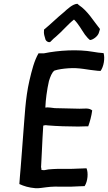

<svg xmlns="http://www.w3.org/2000/svg" viewBox="-20 -991 569 1012"><path d="M135 -566C113 -471 110 -372 102 -278C97 -218 94 -164 89 -108C87 -77 83 -47 82 -21C106 -10 131 -2 167 1C188 2 205 -2 224 -4C253 -8 284 -8 317 -7C348 -7 369 -7 397 -9L426 -10C443 -36 446 -81 436 -104L412 -103L383 -102C371 -101 358 -101 341 -101C304 -102 266 -101 235 -98C220 -95 210 -92 198 -96V-103C196 -108 196 -112 197 -121C199 -145 199 -174 201 -200C202 -240 206 -288 208 -329C215 -331 219 -332 232 -330C280 -326 339 -324 392 -324L428 -325H445C454 -350 462 -379 466 -409C459 -415 448 -419 435 -419L399 -418C363 -418 304 -421 269 -421C258 -422 231 -427 219 -424C220 -447 222 -469 225 -491C228 -516 233 -541 238 -564C245 -586 253 -609 267 -619C289 -626 313 -629 339 -631C398 -636 443 -622 494 -618L510 -617C527 -640 534 -684 526 -711C508 -712 487 -715 470 -718C391 -732 290 -726 212 -710H183C160 -670 148 -621 135 -566ZM212 -835C211 -824 211 -814 214 -803L218 -789C220 -771 242 -764 247 -772L262 -787L275 -798C308 -826 336 -861 370 -888C394 -865 409 -835 428 -808L443 -790L454 -780C468 -780 497 -799 502 -821L507 -838C473 -880 442 -934 396 -964L388 -971C363 -970 336 -944 316 -926C280 -897 248 -864 212 -835Z"/></svg>

Font: Hussar Pisanka
Style: Kur
Weight: 400
Designer: Robert Jablonski
Foundry: Cannot Into Space Fonts
Version: Version 1.070